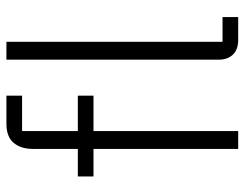

<svg xmlns="http://www.w3.org/2000/svg" viewBox="-104 -676 780 613"><g transform="rotate(-90 286.5 -370.0)"><path d="M117 -462H29V-512H117V-655Q117 -694 136.5 -717Q156 -740 197 -740H287V-690H174V-512H287V-462H174V0H117ZM465 0Q434 0 418 -17Q402 -34 402 -62V-740H459V-50H538V0Z"/></g></svg>

Font: IBM Plex Sans Thai Light
Style: Regular
Weight: 300
Designer: Mike Abbink, Paul van der Laan, Pieter van Rosmalen, Ben Mitchell, Mark Frömberg
Foundry: Bold Monday
Version: Version 1.2